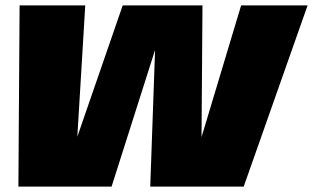

<svg xmlns="http://www.w3.org/2000/svg" viewBox="-20 -695 1166 715"><path d="M53 -675H297.5L268 -186L437 -675H734L730.5 -184.5L878 -675H1125.5L887.5 0H539.5L557.5 -509L395.5 0H48.5Z"/></svg>

Font: Rudi
Style: Regular
Weight: 400
Italic angle: -10°
Designer: Tyler Finck
Foundry: Etcetera Type Company
Version: Version 1.111; ttfautohint (v1.8.4)